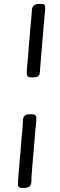

<svg xmlns="http://www.w3.org/2000/svg" viewBox="-20 -742 299 961"><path d="M139.2 -685.5Q139.2 -722.2 173.8 -722.2H190.9Q206.1 -722.2 206.1 -705.1V-697.3L205.6 -692.9L204.6 -675.8L203.1 -663.1Q199.7 -632.3 199.7 -625L198.2 -607.9Q196.3 -590.3 196.3 -582.5L194.8 -565.4Q191.4 -536.1 191.4 -527.3L189.9 -510.3Q189 -501.5 189 -497.6L187.5 -480.5Q184.6 -454.1 184.6 -442.4L180.7 -399.9Q180.7 -369.1 172.9 -362.1Q165 -355 145.5 -355H132.8Q113.8 -355 113.8 -375.5V-379.4L114.3 -383.8L115.2 -400.4Q116.7 -413.6 116.7 -421.4L118.2 -434.1Q119.6 -446.8 119.6 -450.7L121.1 -463.4L122.6 -488.8Q124.5 -506.3 124.5 -514.2L126.5 -535.6Q127.9 -548.8 127.9 -552.7L129.4 -569.8L130.9 -590.8Q134.3 -623 136 -643.6Q137.7 -664.1 138.4 -672.9Q139.2 -681.6 139.2 -685.5ZM133.8 -170.4H138.2Q161.6 -170.4 161.6 -153.3V-141.1L159.7 -115.2Q156.2 -86.9 155.5 -75.4Q154.8 -64 153.6 -49.8Q152.3 -35.6 151.6 -26.4Q150.9 -17.1 150.1 -8.5Q149.4 0 149.4 3.9L147 29.3Q144 54.2 144 63.5L142.6 80.6L141.6 89.4L140.1 115.7Q137.2 139.2 137.2 160.4Q137.2 181.6 129.4 190.2Q121.6 198.7 98.6 198.7H89.8Q69.8 198.7 69.8 182.6V170.9L70.3 166.5L72.3 132.8L73.7 120.1Q75.2 107.4 75.2 103.5L77.1 82L78.1 65.4Q79.1 56.6 79.1 52.7L80.6 40Q83.5 15.1 83.5 5.4L85 -11.7L85.9 -28.8L89.8 -71.8L91.3 -85Q94.2 -111.3 94.2 -132.1Q94.2 -152.8 102.3 -161.6Q110.4 -170.4 133.8 -170.4Z"/></svg>

Font: Averia Serif Libre
Style: Italic
Weight: 400
Italic angle: -7.90001°
Version: Version 1.002